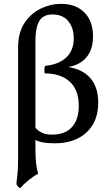

<svg xmlns="http://www.w3.org/2000/svg" viewBox="-20 -735 570 997"><path d="M85 242Q78 239 72.5 232.5Q67 226 65 220Q66 205 68.5 188Q71 171 72.5 146.5Q74 122 74 85V-488Q74 -566 107.5 -616Q141 -666 192 -690.5Q243 -715 297 -715Q374 -715 418.5 -670Q463 -625 463 -546Q463 -467 417 -425Q371 -383 287 -383V-390Q384 -390 437 -342Q490 -294 490 -202Q490 -136 462.5 -89Q435 -42 384.5 -16.5Q334 9 266 9Q222 9 194 2.5Q166 -4 148 -18L147 -94Q164 -66 188 -51Q212 -36 249 -36Q320 -36 354.5 -76Q389 -116 389 -185Q389 -269 341.5 -311.5Q294 -354 212 -354Q210 -365 210.5 -376.5Q211 -388 215 -393Q285 -400 324 -436.5Q363 -473 363 -537Q363 -590 334.5 -625Q306 -660 252 -660Q223 -660 203.5 -647Q184 -634 174 -603.5Q164 -573 164 -519V40Q164 84 167.5 114Q171 144 178 167Q155 179 128.5 200.5Q102 222 85 242Z"/></svg>

Font: Vollkorn
Style: Regular
Weight: 400
Designer: Friedrich Althausen
Foundry: Friedrich Althausen
Version: Version 4.104